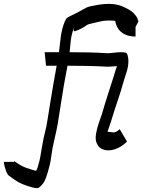

<svg xmlns="http://www.w3.org/2000/svg" viewBox="-131 -767 737 993"><path d="M488 -99 526 -35Q497 -6 463 5Q429 16 402 6Q375 -4 366 -36Q362 -52 365.5 -73.5Q369 -95 375.5 -116.5Q382 -138 388 -154Q394 -170 395 -173Q412 -233 427 -278Q442 -323 457 -372Q463 -392 467 -404.5Q471 -417 474 -425Q460 -424 446.5 -423Q433 -422 424 -422Q373 -425 322 -426Q271 -427 219 -427H218Q207 -371 199 -324Q191 -277 184 -230.5Q177 -184 168 -129Q161 -90 153.5 -59Q146 -28 141 -3Q137 19 134 43Q131 67 126 87Q115 131 107 152Q99 173 90 184Q72 205 64.5 205.5Q57 206 60 206Q49 206 36 202Q23 198 9 194Q-16 186 -35 175.5Q-54 165 -87 140Q-92 136 -97.5 122.5Q-103 109 -107 94Q-111 79 -111 70H-57Q-57 65 -57 65.5Q-57 66 -55 68Q-32 84 -16.5 92Q-1 100 26 108Q33 110 42 113Q51 116 56 116Q61 108 64 97.5Q67 87 73 65Q78 44 81 22.5Q84 1 88 -18Q94 -53 102 -84Q110 -115 114 -143Q123 -197 130 -242.5Q137 -288 145 -332.5Q153 -377 162 -427H107L100 -497H174Q178 -536 183.5 -577.5Q189 -619 203 -653Q209 -667 213 -672Q217 -677 229.5 -682.5Q242 -688 271 -703Q287 -711 303.5 -721Q320 -731 334 -734Q357 -739 382 -743Q407 -747 432 -747Q478 -747 511 -730Q535 -719 548.5 -709Q562 -699 572 -685Q574 -683 577 -677.5Q580 -672 585 -656L570 -628V-578Q534 -578 511 -591Q488 -604 477.5 -623Q467 -642 465 -659Q449 -661 432 -661Q408 -661 385 -655.5Q362 -650 345 -646Q324 -642 317 -636.5Q310 -631 296 -623Q267 -608 256.5 -605.5Q246 -603 253 -627Q239 -591 235.5 -560.5Q232 -530 229 -497Q276 -497 324 -496Q372 -495 420 -492Q431 -491 454 -494Q477 -497 495 -497Q503 -497 508.5 -496.5Q514 -496 520 -494Q526 -492 528.5 -483Q531 -474 531 -472Q533 -462 533 -451Q533 -422 523.5 -394Q514 -366 509 -348Q493 -291 477.5 -246Q462 -201 446 -148Q443 -137 436.5 -119Q430 -101 425 -86Q434 -85 451.5 -82.5Q469 -80 488 -99ZM60 116Q60 116 60 116Z"/></svg>

Font: Syne
Style: Italic
Weight: 400
Italic angle: -9°
Designer: Lucas Descroix
Foundry: Bonjour Monde
Version: Version 2.000; ttfautohint (v1.8.3)